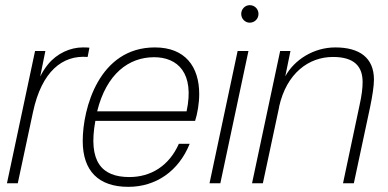

<svg xmlns="http://www.w3.org/2000/svg" viewBox="-20 -711 1504 745"><path d="M301 -527C253 -527 201 -504 166 -461C154 -446 145 -432 136 -414L156 -513H116L7 0H49L108 -276C142 -435 223 -498 320 -490L327 -526C319 -527 311 -527 301 -527Z M581 -527C364 -527 301 -290 301 -164C301 -48 362 14 478 14C584 14 673 -46 716 -153H674C636 -67 565 -24 482 -24C375 -24 321 -83 350 -242H737C746 -269 753 -310 753 -346C753 -452 699 -527 581 -527ZM357 -279C393 -425 480 -489 578 -489C669 -489 736 -428 704 -279Z M944 -513H902L793 0H835ZM916 -657C916 -638 931 -623 949 -623C968 -623 983 -638 983 -657C983 -676 968 -691 949 -691C931 -691 916 -676 916 -657Z M1107 -513H1067L958 0H1000L1063 -295V-297C1092 -427 1178 -490 1272 -490C1356 -490 1387 -452 1387 -393C1387 -369 1384 -343 1375 -302L1311 0H1353L1416 -295C1425 -339 1431 -377 1431 -402C1431 -487 1375 -527 1281 -527C1197 -527 1122 -479 1087 -415Z"/></svg>

Font: Nacelle UltraLight
Style: Italic
Weight: 200
Italic angle: -12°
Designer: Sora Sagano
Foundry: Sora Sagano
Version: Version 1.000;FEAKit 1.0